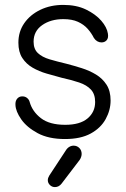

<svg xmlns="http://www.w3.org/2000/svg" viewBox="-20 -551 513 783"><path d="M245 16Q178 16 133.5 -8Q89 -32 66.5 -64.5Q44 -97 43 -123Q42 -139 50 -148.5Q58 -158 71 -158Q83 -158 91 -151Q99 -144 101 -135Q112 -96 147 -69Q182 -42 246 -42Q306 -42 337 -68Q368 -94 368 -135Q368 -167 351 -185.5Q334 -204 303 -214.5Q272 -225 231 -234Q201 -242 170 -251Q139 -260 113 -275Q87 -290 71 -314.5Q55 -339 55 -377Q55 -422 79 -456.5Q103 -491 144.5 -511Q186 -531 238 -531Q292 -531 331 -512Q370 -493 393 -466.5Q416 -440 420 -414Q423 -396 415 -387Q407 -378 394 -378Q385 -378 377 -382.5Q369 -387 363 -396Q353 -416 337.5 -433.5Q322 -451 298 -462Q274 -473 238 -473Q187 -473 152 -448.5Q117 -424 117 -381Q117 -351 134.5 -334.5Q152 -318 182.5 -309Q213 -300 251 -291Q282 -283 313.5 -273Q345 -263 371.5 -247Q398 -231 414.5 -205.5Q431 -180 431 -141Q431 -102 411 -65.5Q391 -29 350 -6.5Q309 16 245 16ZM204 212Q192 212 183.5 203.5Q175 195 175 184Q175 179 176.5 174.5Q178 170 181 165L248 63Q254 53 262.5 48Q271 43 280 43Q294 43 303.5 52.5Q313 62 313 77Q313 82 311 88.5Q309 95 305 101L231 198Q220 212 204 212Z"/></svg>

Font: National Park Light
Style: Regular
Weight: 300
Designer: Andrea Herstowski, Ben Hoepner
Version: Version 1.009